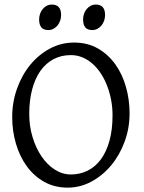

<svg xmlns="http://www.w3.org/2000/svg" viewBox="-20 -819 640 853"><path d="M480 -307.1Q480 -340.8 473.9 -373.8Q467.8 -406.7 456.5 -436.3Q445.3 -465.8 429 -491.2Q412.6 -516.6 392.1 -534.9Q371.6 -553.2 347.2 -563.7Q322.8 -574.2 294.9 -574.2Q251.5 -574.2 217 -555.7Q182.6 -537.1 158.9 -503.2Q135.3 -469.2 122.6 -420.9Q109.9 -372.6 109.9 -313Q109.9 -258.3 124.8 -209.5Q139.6 -160.6 164.8 -123.8Q189.9 -86.9 223.6 -65.4Q257.3 -43.9 294.9 -43.9Q335.4 -43.9 369.4 -60.8Q403.3 -77.6 428 -110.8Q452.6 -144 466.3 -193.4Q480 -242.7 480 -307.1ZM555.7 -315.9Q555.7 -249.5 533.7 -189.7Q511.7 -129.9 473.9 -84.5Q436 -39.1 386.2 -12.2Q336.4 14.6 280.8 14.6Q222.2 14.6 176.3 -11.2Q130.4 -37.1 98.9 -80.6Q67.4 -124 50.8 -180.7Q34.2 -237.3 34.2 -298.8Q34.2 -365.2 55.7 -425.3Q77.1 -485.4 114.3 -530.8Q151.4 -576.2 201.4 -603Q251.5 -629.9 309.1 -629.9Q369.6 -629.9 415.5 -603.3Q461.4 -576.7 492.7 -532.7Q523.9 -488.8 539.8 -432.1Q555.7 -375.5 555.7 -315.9ZM446.8 -752.4Q446.8 -738.8 442.4 -726.6Q438 -714.4 430.4 -705.3Q422.9 -696.3 412.6 -690.9Q402.3 -685.5 390.1 -685.5Q368.2 -685.5 358.6 -697.8Q349.1 -710 349.1 -732.4Q349.1 -746.1 353.5 -758.3Q357.9 -770.5 365.7 -779.5Q373.5 -788.6 383.5 -793.7Q393.6 -798.8 405.3 -798.8Q446.8 -798.8 446.8 -752.4ZM251.5 -752.4Q251.5 -738.8 247.1 -726.6Q242.7 -714.4 235.1 -705.3Q227.5 -696.3 217.3 -690.9Q207 -685.5 194.8 -685.5Q172.9 -685.5 163.3 -697.8Q153.8 -710 153.8 -732.4Q153.8 -746.1 158.2 -758.3Q162.6 -770.5 170.4 -779.5Q178.2 -788.6 188.2 -793.7Q198.2 -798.8 210 -798.8Q251.5 -798.8 251.5 -752.4Z"/></svg>

Font: Gentium
Style: Regular
Weight: 400
Designer: J. Victor Gaultney
Version: Version 1.03; 2011; OFL 1.1 release